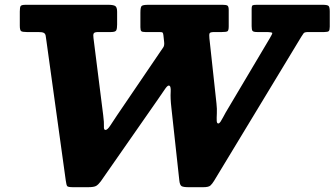

<svg xmlns="http://www.w3.org/2000/svg" viewBox="-20 -770 1394 800"><path d="M466 -287Q451.5 -265 439.5 -246.8Q427.5 -228.5 419.5 -228.5Q412 -228.5 413 -243.5Q414 -258.5 410 -290L369.5 -611.5Q367.5 -625 370.5 -630.8Q373.5 -636.5 389.5 -636.5H442.5Q461 -636.5 464.5 -643.8Q468 -651 468 -668V-721Q468 -741 459.2 -745.5Q450.5 -750 432 -750H87Q69.5 -750 66 -744.8Q62.5 -739.5 62.5 -722V-663.5Q62.5 -644.5 67.8 -640.5Q73 -636.5 91.5 -636.5H139Q156 -636.5 162.2 -633.2Q168.5 -630 170.2 -621.8Q172 -613.5 173.5 -599L254 -18Q256.5 1 260 5.5Q263.5 10 285.5 10H346.5Q371.5 10 380.8 4.5Q390 -1 400 -14.5L638 -356Q654.5 -379.5 665.8 -396.5Q677 -413.5 683 -413.5Q693 -413.5 691.2 -387.2Q689.5 -361 694 -322L727 -19.5Q729 1 736.5 5.5Q744 10 766 10H826Q849 10 856.5 3.2Q864 -3.5 872 -16.5L1235.5 -617Q1241.5 -626 1245 -631.2Q1248.5 -636.5 1264.5 -636.5H1331Q1346 -636.5 1350 -640.5Q1354 -644.5 1354 -659V-722Q1354 -741 1348.8 -745.5Q1343.5 -750 1325 -750H1050Q1036.5 -750 1032.5 -747.8Q1028.5 -745.5 1028.5 -731.5V-661Q1028.5 -646 1032.2 -641.2Q1036 -636.5 1052 -636.5H1085Q1114.5 -636.5 1114.5 -632.2Q1114.5 -628 1104 -610.5L920.5 -301.5Q915 -292 909.5 -281.2Q904 -270.5 899 -263Q894 -255.5 889.5 -255.5Q883.5 -255.5 883 -266.8Q882.5 -278 883.5 -297Q884.5 -316 882 -338.5L852.5 -610.5Q851 -625.5 853.2 -631Q855.5 -636.5 873 -636.5H904.5Q922 -636.5 927.5 -639.5Q933 -642.5 933 -660V-728Q933 -743.5 927.5 -746.8Q922 -750 908 -750H598Q575.5 -750 570.2 -745Q565 -740 565 -717V-656.5Q565 -643.5 569 -640Q573 -636.5 585.5 -636.5H644Q655 -636.5 657.5 -634.2Q660 -632 661 -622L664 -594Q665.5 -580 660 -572.2Q654.5 -564.5 648.5 -555.5Z"/></svg>

Font: Besley ExtraBold
Style: Italic
Weight: 800
Italic angle: -13°
Designer: Owen Earl
Foundry: indestructible type*
Version: Version 2.001